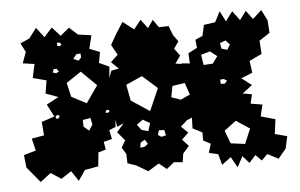

<svg xmlns="http://www.w3.org/2000/svg" viewBox="-45 -614 1103 707"><g transform="rotate(-5 506.5 -260.0)"><path d="M31 -38 26 -84 71 -97 60 -142 106 -150 102 -200 150 -216 126 -262 171 -286 125 -303 133 -351 83 -364 94 -415 51 -421 66 -462 49 -495 83 -510 111 -547 139 -510 169 -543 199 -510 232 -537 263 -509 312 -502 300 -453 338 -438 331 -398 368 -381 364 -340 374 -366 402 -371 375 -397 402 -422 381 -460 402 -497 430 -541 471 -510 497 -543 522 -510 542 -539 562 -510 598 -511 611 -477 629 -452 611 -426 631 -399 611 -371 634 -368V-370L664 -367L662 -405L695 -422L692 -452L719 -464L728 -504L770 -510L790 -549L810 -510L836 -545L862 -510L886 -542L910 -510L943 -540L963 -500L966 -454L927 -428L930 -379L884 -357L890 -313L848 -296L885 -268L848 -240L882 -234L874 -200L917 -193L907 -150L960 -135L953 -81L998 -69L988 -24L959 11L919 -10L897 12L875 -10L851 17L827 -10L806 29L784 -10L750 15L739 -25L705 -33L715 -66L688 -80V-110L653 -128L654 -168L632 -158V-157L611 -138L636 -114L611 -90L634 -65L611 -39L606 -7L574 -10L546 13L518 -10L477 15L435 -10L403 -21L402 -55L387 -80L402 -106L375 -138L402 -169L377 -158L373 -185L371 -158L347 -148L354 -115L323 -107L328 -78L300 -70L295 -19L245 -10L219 28L194 -10L156 15L118 -10L79 20ZM194 -485 183 -486V-474L193 -472L199 -478ZM817 -424 802 -440 781 -432 785 -411 806 -405ZM266 -439 250 -437 238 -421 257 -413 267 -424ZM767 -385 741 -405 708 -395 714 -357 748 -359ZM174 -390H163L158 -378L170 -374L181 -379ZM261 -372 206 -335 218 -283 273 -254 317 -317ZM539 -287 484 -336 424 -309 435 -250 503 -205ZM784 -299 770 -298 771 -282H786L795 -292ZM639 -297 593 -290 585 -249 619 -237 654 -253ZM349 -224 342 -222 339 -214 347 -212 355 -217ZM170 -216 162 -221 155 -217V-208L165 -207ZM282 -199 253 -194 254 -169 273 -153 287 -174ZM499 -161 473 -176 450 -159 465 -139 490 -132ZM814 -142 770 -109 788 -61 841 -54 864 -109ZM549 -131 529 -132 524 -115 536 -107 553 -111ZM484 -86 474 -102 458 -92 455 -74 472 -76Z"/></g></svg>

Font: Rubik Gemstones
Style: Regular
Weight: 400
Designer: Hubert and Fischer, NaN
Foundry: Hubert and Fischer, NaN
Version: Version 2.200